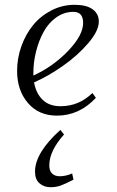

<svg xmlns="http://www.w3.org/2000/svg" viewBox="-20 -472 483 795"><path d="M50.8 -178.2Q50.8 -231 68.6 -280.8Q86.4 -330.6 117.4 -368.4Q148.4 -406.2 193.4 -429.2Q238.3 -452.1 289.1 -452.1Q338.4 -452.1 363.8 -433.3Q389.2 -414.6 389.2 -382.8Q389.2 -344.2 345.2 -293Q301.3 -241.7 240.2 -199Q179.2 -156.2 121.1 -130.9Q128.9 -85.9 156.2 -59.1Q183.6 -32.2 231 -32.2Q306.6 -32.2 362.8 -86.9L377 -66.9Q308.1 6.8 215.8 6.8Q140.1 6.8 95.5 -45.7Q50.8 -98.1 50.8 -178.2ZM118.2 -159.2Q199.7 -196.3 262 -261.2Q324.2 -326.2 324.2 -377Q324.2 -422.9 284.2 -422.9Q245.1 -422.9 212.6 -399.7Q180.2 -376.5 160.2 -339.4Q140.1 -302.2 129.2 -258.3Q118.2 -214.4 118.2 -169.9ZM125 238.8Q125 160.2 230 65.9L245.1 85Q184.1 152.8 184.1 212.9Q184.1 235.4 195.8 246.6Q207.5 257.8 227.1 257.8Q252.9 257.8 278.8 246.1L284.2 272Q249 290 230.5 296.6Q211.9 303.2 189 303.2Q162.1 303.2 143.6 287.1Q125 271 125 238.8Z"/></svg>

Font: Dihjauti
Style: Italic
Weight: 400
Italic angle: -9°
Designer: T. Christopher White
Version: Version 3.0.0